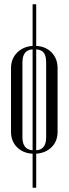

<svg xmlns="http://www.w3.org/2000/svg" viewBox="-20 -719 324 907"><path d="M151 -699V-502Q196 -500 224 -471Q252 -442 252 -397V-96Q252 -52 224 -24Q196 4 151 7V168H134V7Q89 5 60.5 -23.5Q32 -52 32 -96V-397Q32 -441 60.5 -470Q89 -499 134 -502V-699ZM134 -486Q86 -483 86 -424V-70Q86 -13 134 -9ZM151 -9Q198 -12 198 -70V-424Q198 -455 187 -469.5Q176 -484 151 -486Z"/></svg>

Font: Moniqa Cond Heading
Style: Regular
Weight: 400
Width: 3
Designer: Rajesh Rajput
Foundry: Rajesh Rajput
Version: Version 1.000